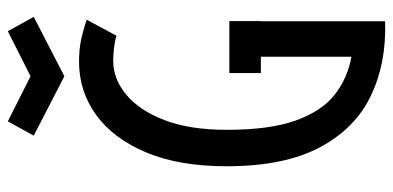

<svg xmlns="http://www.w3.org/2000/svg" viewBox="-281 -731 1021 499"><g transform="rotate(-90 229.5 -481.5)"><path d="M423.8 8.8Q315.4 12.7 230.2 -28.1Q145 -68.8 95.9 -161.1Q46.9 -253.4 46.9 -403.3Q46.9 -525.9 82.5 -611.3Q118.2 -696.8 179.7 -741.7Q241.2 -786.6 319.3 -786.6Q348.6 -786.6 373.3 -781.7Q397.9 -776.9 427.7 -766.6L386.2 -689.5Q372.6 -693.4 354.5 -695.6Q336.4 -697.8 321.3 -697.8Q273.9 -697.8 232.9 -663.8Q191.9 -629.9 166.7 -564.2Q141.6 -498.5 141.6 -402.3Q141.6 -290.5 166 -222.9Q190.4 -155.3 233.4 -121.8Q276.4 -88.4 331.5 -78.6V-314H289.1V-396H424.3V-314H423.8ZM280.8 -824.7 126.5 -904.3 163.6 -971.7 280.8 -912.6 397.9 -971.7 435.1 -904.3Z"/></g></svg>

Font: Voltaire
Style: Regular
Weight: 400
Designer: Yvonne Schüttler, Eben Sorkin, Emma Marichal
Foundry: Sorkin Type Co.
Version: Version 1.010; ttfautohint (v1.8.4.7-5d5b)